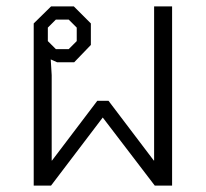

<svg xmlns="http://www.w3.org/2000/svg" viewBox="-20 -578 641 598"><path d="M85 -505 139 -558H210L263 -505V-438L211 -384H158L138 -393L141 -344V-78H142L283 -264H318L459 -78H460V-558H516V0H462L300 -212L139 0H85ZM194 -425 219 -450V-492L194 -517H154L129 -492V-450L154 -425Z"/></svg>

Font: Chakra Petch Light
Style: Regular
Weight: 300
Designer: Katatrad Aksorn Co.,Ltd.
Foundry: Cadson Demak Co.,Ltd.
Version: Version 1.000; ttfautohint (v1.6)